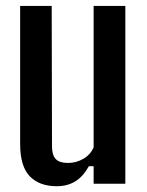

<svg xmlns="http://www.w3.org/2000/svg" viewBox="-20 -620 496 648"><path d="M171.5 8.5Q113 8.5 80.5 -25Q48 -58.5 48 -134.5V-600H154.5L155.5 -125.5Q155.5 -96.5 168.2 -83.2Q181 -70 209.5 -70Q237 -70 261.5 -84.2Q286 -98.5 296 -123V-600H403V0H296V-59H280Q260 -23.5 233.5 -7.5Q207 8.5 171.5 8.5Z"/></svg>

Font: Big Shoulders Medium
Style: Regular
Weight: 500
Designer: Patric King
Foundry: XO Type Co
Version: Version 2.002